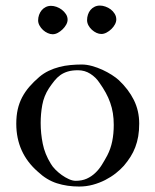

<svg xmlns="http://www.w3.org/2000/svg" viewBox="-20 -683 569 703"><path d="M39.6 -230Q39.6 -258.8 44.9 -282.5Q50.3 -306.2 61 -326.7Q71.8 -347.2 87.6 -365.5Q103.5 -383.8 124 -401.4Q140.1 -415 158.7 -423.8Q177.2 -432.6 197 -437.7Q216.8 -442.9 237.8 -444.8Q258.8 -446.8 279.3 -446.8Q296.9 -446.8 316.7 -441.4Q336.4 -436 355 -427.5Q373.5 -418.9 389.2 -408.9Q404.8 -398.9 415 -389.6Q450.7 -356 470.2 -316.7Q489.7 -277.3 489.7 -230.5Q489.7 -205.1 486.1 -183.8Q482.4 -162.6 475.3 -144Q468.3 -125.5 457.8 -108.9Q447.3 -92.3 433.6 -76.2Q420.9 -62 403.6 -48.3Q386.2 -34.7 365.2 -23.9Q344.2 -13.2 320.1 -6.6Q295.9 0 270 0Q225.6 0 188.2 -12Q150.9 -23.9 118.7 -54.2Q39.6 -123 39.6 -230ZM265.6 -425.8Q243.7 -425.8 228.3 -421.1Q212.9 -416.5 200.9 -408Q189 -399.4 179.2 -387.2Q169.4 -375 159.2 -359.9Q140.6 -331.1 134.8 -298.6Q128.9 -266.1 128.9 -232.9Q128.9 -194.8 136.5 -157Q144 -119.1 166 -83.5Q171.9 -73.2 182.6 -62.3Q193.4 -51.3 206.1 -42.2Q218.8 -33.2 232.2 -27.1Q245.6 -21 257.3 -21Q280.3 -21 297.6 -28.8Q314.9 -36.6 328.6 -49.6Q342.3 -62.5 352.8 -79.3Q363.3 -96.2 373 -114.3Q385.3 -138.2 390.9 -165.8Q396.5 -193.4 396.5 -225.6Q396.5 -248.5 393.3 -268.6Q390.1 -288.6 383.5 -307.1Q377 -325.7 367.2 -343.5Q357.4 -361.3 344.2 -379.9Q331.1 -399.9 310.8 -412.8Q290.5 -425.8 265.6 -425.8ZM119.6 -608.4Q119.6 -618.7 123 -628.4Q126.5 -638.2 132.6 -645.5Q138.7 -652.8 147.5 -657.2Q156.2 -661.6 167 -661.6Q176.3 -661.6 186.8 -658Q197.3 -654.3 206.3 -647.5Q215.3 -640.6 221.4 -631.3Q227.5 -622.1 227.5 -610.8Q227.5 -602.1 222.4 -592.8Q217.3 -583.5 209.2 -575.7Q201.2 -567.9 191.7 -562.7Q182.1 -557.6 172.9 -557.6Q164.1 -557.6 154.8 -561.8Q145.5 -565.9 137.7 -573Q129.9 -580.1 124.8 -589.4Q119.6 -598.6 119.6 -608.4ZM298.8 -609.4Q298.8 -619.6 302 -629.4Q305.2 -639.2 311.3 -646.5Q317.4 -653.8 326.2 -658.2Q335 -662.6 346.2 -662.6Q355.5 -662.6 366 -658.9Q376.5 -655.3 385.3 -648.7Q394 -642.1 399.9 -632.6Q405.8 -623 405.8 -611.8Q405.8 -603 400.9 -593.8Q396 -584.5 387.9 -576.7Q379.9 -568.8 370.1 -563.7Q360.4 -558.6 351.1 -558.6Q342.3 -558.6 333.3 -562.7Q324.2 -566.9 316.4 -574Q308.6 -581.1 303.7 -590.3Q298.8 -599.6 298.8 -609.4Z"/></svg>

Font: IM FELL French Canon SC
Style: Regular
Weight: 400
Designer: Igino Marini
Foundry: Igino Marini
Version: 3.00